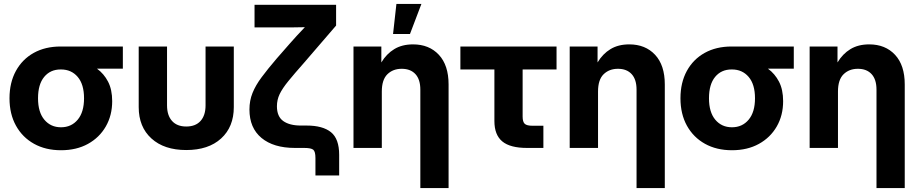

<svg xmlns="http://www.w3.org/2000/svg" viewBox="-20 -752 4670 976"><path d="M290 11.7Q211.9 11.7 153.1 -21Q94.2 -53.7 61.3 -113Q28.3 -172.4 28.3 -252.4Q28.3 -332 60.8 -391.4Q93.3 -450.7 151.6 -483.2Q210 -515.6 288.1 -515.6H604.5V-402.8H473.1Q508.3 -377.4 529.3 -336.9Q550.3 -296.4 550.3 -237.8Q550.3 -165.5 517.8 -109.1Q485.4 -52.7 427 -20.5Q368.7 11.7 290 11.7ZM290 -398.9H288.1Q235.8 -398.9 204.6 -361.1Q173.3 -323.2 173.3 -252.4Q173.3 -181.6 205.6 -143.3Q237.8 -105 290 -105Q342.8 -105 375 -143.6Q407.2 -182.1 407.2 -252.4Q407.2 -323.2 375 -361.1Q342.8 -398.9 290 -398.9Z M926.8 10.7Q814.5 10.7 749.8 -48.1Q685.1 -106.9 685.1 -207.5V-515.6H829.1V-216.3Q829.1 -165.5 854.5 -137.2Q879.9 -108.9 926.8 -108.9Q974.1 -108.9 999.5 -137.2Q1024.9 -165.5 1024.9 -216.3V-515.6H1168.5V-207.5Q1168.5 -106.9 1104 -48.1Q1039.6 10.7 926.8 10.7Z M1583.5 140.1V51.3Q1583.5 19 1572.8 9.5Q1562 0 1526.4 0H1479Q1370.6 0 1309.3 -50.8Q1248 -101.6 1248 -195.3Q1248 -240.7 1263.7 -279.5Q1279.3 -318.4 1310.1 -359.6Q1340.8 -400.9 1386.7 -454.6L1455.1 -532.7Q1470.2 -550.3 1489.5 -571Q1508.8 -591.8 1529.8 -613.8Q1499.5 -612.8 1469.5 -612.8Q1439.5 -612.8 1409.7 -612.8H1273.9V-727.5H1688.5V-622.1L1524.9 -432.1Q1476.1 -377 1445.8 -339.8Q1415.5 -302.7 1401.6 -273.7Q1387.7 -244.6 1387.7 -211.9Q1387.7 -159.7 1419.9 -136.7Q1452.1 -113.8 1509.3 -113.8H1538.6Q1620.6 -113.8 1662.4 -80.1Q1704.1 -46.4 1704.1 35.2V140.1Z M1920.9 -286.6V0H1776.9V-515.6H1918.5V-434.6Q1944.8 -478.5 1984.4 -502.4Q2023.9 -526.4 2079.6 -526.4Q2161.6 -526.4 2210.9 -473.4Q2260.3 -420.4 2260.3 -322.8V204.1H2116.7V-296.4Q2116.7 -348.1 2091.8 -375.2Q2066.9 -402.3 2022 -402.3Q1977.5 -402.3 1949.2 -374.5Q1920.9 -346.7 1920.9 -286.6ZM1978 -579.1 1995.1 -731.9H2122.1L2064 -579.1Z M2658.7 0Q2573.2 0 2533.2 -33.2Q2493.2 -66.4 2493.2 -136.7V-398.9H2320.3V-515.6H2809.1V-398.9H2636.7V-159.2Q2636.7 -132.8 2647.2 -122.8Q2657.7 -112.8 2687 -112.8H2742.2V0Z M3020 -286.6V0H2876V-515.6H3017.6V-434.6Q3043.9 -478.5 3083.5 -502.4Q3123 -526.4 3178.7 -526.4Q3260.7 -526.4 3310.1 -473.4Q3359.4 -420.4 3359.4 -322.8V204.1H3215.8V-296.4Q3215.8 -348.1 3190.9 -375.2Q3166 -402.3 3121.1 -402.3Q3076.7 -402.3 3048.3 -374.5Q3020 -346.7 3020 -286.6Z M3700.7 11.7Q3622.6 11.7 3563.7 -21Q3504.9 -53.7 3471.9 -113Q3439 -172.4 3439 -252.4Q3439 -332 3471.4 -391.4Q3503.9 -450.7 3562.3 -483.2Q3620.6 -515.6 3698.7 -515.6H4015.1V-402.8H3883.8Q3918.9 -377.4 3939.9 -336.9Q3960.9 -296.4 3960.9 -237.8Q3960.9 -165.5 3928.5 -109.1Q3896 -52.7 3837.6 -20.5Q3779.3 11.7 3700.7 11.7ZM3700.7 -398.9H3698.7Q3646.5 -398.9 3615.2 -361.1Q3584 -323.2 3584 -252.4Q3584 -181.6 3616.2 -143.3Q3648.4 -105 3700.7 -105Q3753.4 -105 3785.6 -143.6Q3817.9 -182.1 3817.9 -252.4Q3817.9 -323.2 3785.6 -361.1Q3753.4 -398.9 3700.7 -398.9Z M4239.7 -286.6V0H4095.7V-515.6H4237.3V-434.6Q4263.7 -478.5 4303.2 -502.4Q4342.8 -526.4 4398.4 -526.4Q4480.5 -526.4 4529.8 -473.4Q4579.1 -420.4 4579.1 -322.8V204.1H4435.5V-296.4Q4435.5 -348.1 4410.6 -375.2Q4385.7 -402.3 4340.8 -402.3Q4296.4 -402.3 4268.1 -374.5Q4239.7 -346.7 4239.7 -286.6Z"/></svg>

Font: Inter Display
Style: Bold
Weight: 700
Designer: Rasmus Andersson
Foundry: rsms
Version: Version 4.001;git-9221beed3